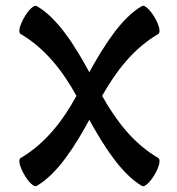

<svg xmlns="http://www.w3.org/2000/svg" viewBox="-20 -603 619 673"><path d="M108 49C181 7 242 -89 293 -183C345 -89 406 7 478 49C487 54 506 36 522 9C538 -18 544 -44 535 -49C449 -99 387 -179 338 -267C387 -354 449 -434 535 -484C544 -489 538 -515 522 -542C506 -569 487 -587 478 -582C406 -541 345 -444 293 -350C242 -444 181 -541 108 -582C100 -587 80 -569 65 -542C49 -515 43 -489 52 -484C138 -434 200 -354 248 -267C200 -179 138 -99 52 -49C43 -44 49 -18 65 9C80 36 100 54 108 49Z"/></svg>

Font: Nupuram SemiBold
Style: Regular
Weight: 600
Designer: Santhosh Thottingal (santhosh.thottingal@gmail.com)
Foundry: SMC
Version: Version 1.000